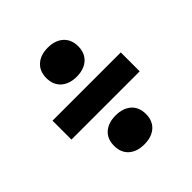

<svg xmlns="http://www.w3.org/2000/svg" viewBox="-176 -808 911 911"><g transform="rotate(-45 280.0 -352.5)"><path d="M387 -579Q387 -534 358 -508Q329 -482 280 -482Q231 -482 202 -508Q173 -534 173 -579Q173 -625 202 -651Q231 -677 280 -677Q329 -677 358 -651Q387 -625 387 -579ZM387 -125Q387 -79 358 -53.5Q329 -28 280 -28Q231 -28 202 -53.5Q173 -79 173 -125Q173 -171 202 -196.5Q231 -222 280 -222Q329 -222 358 -196.5Q387 -171 387 -125ZM509 -416V-289H51V-416Z"/></g></svg>

Font: Roboto Serif ExtraBold
Style: Regular
Weight: 800
Designer: Greg Gazdowicz
Foundry: Commercial Type
Version: Version 1.008